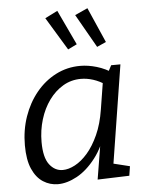

<svg xmlns="http://www.w3.org/2000/svg" viewBox="-56 -851 697 905"><g transform="rotate(-5 292.5 -398.0)"><path d="M181.9 9Q143.9 9 111.9 -11.5Q79.9 -32 60.9 -75Q41.9 -118 41.9 -187Q41.9 -259 63.9 -322.4Q85.9 -385.7 125.4 -434Q164.9 -482.4 218.3 -509.9Q271.6 -537.4 334 -537.4Q371.3 -537.4 411.9 -525.5Q452.4 -513.7 494.7 -485.7L460.3 -490.4L480 -527.7L523.8 -528L443.8 -23.7L416.7 -72.9L526.8 -45.8L519.8 -1.3L369.5 3.7L402.2 -194.9L425.3 -231.7Q402.3 -150.1 361 -96.4Q319.6 -42.7 272.1 -16.8Q224.6 9 181.9 9ZM210.1 -55.6Q237.4 -55.6 268.4 -72.1Q299.3 -88.5 328.1 -121.7Q356.9 -154.8 379.8 -205.4Q402.8 -256 413.5 -324.3L436.1 -465.6L449.8 -437.2Q418.9 -457.5 389.6 -466.8Q360.3 -476.1 332 -476.1Q286 -476.1 247.6 -453.5Q209.1 -430.8 180.8 -391.7Q152.5 -352.6 137.1 -302Q121.6 -251.3 121.6 -195.4Q121.6 -122.5 147 -89Q172.5 -55.6 210.1 -55.6ZM284.5 -619.6 327 -640.3 249.3 -805.2 190.1 -775.4ZM421.7 -619.6 464.8 -639 391.8 -805.2 331.6 -777.8Z"/></g></svg>

Font: Bitter Thin
Style: Italic
Weight: 100
Italic angle: -9°
Designer: Sol Matas, and Bitter project Authors
Foundry: Sol Matas
Version: Version 2.002